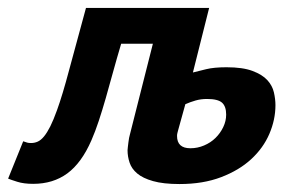

<svg xmlns="http://www.w3.org/2000/svg" viewBox="-61 -459 740 485"><path d="M389.2 -130.9Q388.2 -127 387.2 -123.3Q386.2 -119.6 386.2 -115.7Q386.2 -84.5 419.9 -84.5Q438 -84.5 454.6 -91.6Q471.2 -98.6 483.4 -110.6Q495.6 -122.6 502.9 -137.9Q510.3 -153.3 510.3 -169.4Q510.3 -190.4 499.8 -199.7Q489.3 -209 461.9 -209Q446.3 -209 432.9 -205.1Q419.4 -201.2 407.2 -195.8ZM467.3 -439 426.3 -275.9Q439.9 -279.3 459.7 -284.2Q479.5 -289.1 511.2 -289.1Q552.2 -289.1 576.9 -279.8Q601.6 -270.5 614.3 -256.6Q627 -242.7 630.9 -225.6Q634.8 -208.5 634.8 -193.4Q634.8 -156.7 619.4 -120.8Q604 -85 573.5 -56.9Q543 -28.8 497.6 -11.5Q452.1 5.9 392.6 5.9Q351.6 5.9 325.7 -1.5Q299.8 -8.8 285.6 -20.8Q271.5 -32.7 266.4 -48.1Q261.2 -63.5 261.2 -79.6Q261.2 -82.5 262 -88.1Q262.7 -93.8 263.4 -99.6Q264.2 -105.5 265.1 -110.8Q266.1 -116.2 267.1 -119.1L325.2 -348.6H245.1Q233.9 -311 224.4 -276.4Q214.8 -241.7 206.1 -210.9Q197.3 -180.2 188.5 -153.6Q179.7 -127 169.9 -104.5Q145 -47.4 109.1 -21Q73.2 5.4 22.9 5.4Q-1 5.4 -17.3 0.2Q-33.7 -4.9 -40.5 -7.8L-2.4 -102.1Q4.9 -99.6 8.3 -98.6Q11.7 -97.7 17.6 -97.7Q26.4 -97.7 34.4 -101.3Q42.5 -105 50.3 -114.5Q58.1 -124 66.2 -140.1Q74.2 -156.2 83 -180.7Q96.7 -218.3 113.5 -281.7Q130.4 -345.2 156.2 -439Z"/></svg>

Font: PT Astra Sans
Style: Bold Italic
Weight: 700
Italic angle: -16°
Designer: A.Korolkova, I. Chaeva
Foundry: ParaType Ltd
Version: Version 1.002W